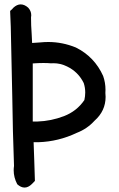

<svg xmlns="http://www.w3.org/2000/svg" viewBox="-20 -847 540 870"><path d="M107.4 -812.5Q121.6 -797.4 121.6 -777.8Q121.6 -772.9 120.6 -768.1Q120.6 -730.5 123.5 -693.8Q123.5 -693.4 125.5 -652.3Q143.1 -653.8 162.6 -654.8Q180.7 -656.7 198.7 -656.7Q262.7 -656.7 323.7 -631.8Q408.2 -589.8 447.3 -502.9Q458 -472.7 458 -440.4Q458 -433.1 457.5 -425.8Q458.5 -417 458.5 -408.2Q458.5 -344.2 408.2 -299.8Q375 -263.2 328.1 -245.1Q245.1 -205.6 154.3 -202.6H132.3Q133.3 -161.1 135.3 -117.7Q137.2 -74.2 138.2 -27.3L124 -12.7Q107.9 2.9 91.3 2.9Q74.7 2.9 58.1 -12.2Q42 -43 42 -75.7Q42 -85 43.5 -95.2Q37.6 -252.9 35.6 -410.2Q32.7 -568.4 28.8 -725.6Q27.8 -759.8 25.9 -797.4Q33.2 -803.7 35.6 -806.2L40 -811.5Q56.6 -827.1 73.7 -827.1Q90.8 -827.1 107.4 -812.5ZM210.9 -560.1Q196.3 -561.5 176.3 -561.5Q156.2 -561.5 128.4 -559.6V-296.4H150.4Q210.9 -298.3 270 -320.8Q328.1 -343.3 362.3 -393.6Q366.2 -411.1 366.2 -427.7Q366.2 -449.7 359.4 -470.7Q334.5 -521.5 283.7 -545.9Q254.4 -560.5 222.2 -560.5Q216.8 -560.5 210.9 -560.1Z"/></svg>

Font: Bakudai
Style: Medium
Weight: 500
Version: Version 1.48